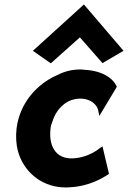

<svg xmlns="http://www.w3.org/2000/svg" viewBox="-20 -815 572 858"><path d="M127 -588 207 -532 337 -648 438 -533 532 -588 355 -795ZM206 -242C207 -252 210 -262 214 -271C229 -322 267 -363 316 -372C372 -383 413 -353 419 -321L424 -297L502 -427C487 -464 439 -499 358 -503C346 -505 333 -505 322 -504C292 -502 263 -494 235 -479C143 -439 68 -353 54 -241C50 -205 52 -171 60 -140C85 -49 162 16 257 22C267 23 280 23 290 22C378 18 439 -19 467 -38L438 -161L426 -153C421 -149 415 -145 411 -142C392 -129 358 -113 323 -109C239 -96 195 -151 206 -242Z"/></svg>

Font: Bluebird
Style: SfBdNrwObl
Weight: 700
Designer: Jasper
Foundry: Cannot Into Space Fonts
Version: Version 0.98